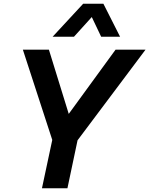

<svg xmlns="http://www.w3.org/2000/svg" viewBox="-20 -1005 797 1025"><path d="M261 -809 424 -985H532L621 -809H520L470 -914L375 -809ZM204 0 259 -258 102 -740H241L347 -397L597 -740H757L394 -256L340 0Z"/></svg>

Font: Be Vietnam Pro SemiBold
Style: Italic
Weight: 600
Italic angle: -12°
Designer: Lam Bao, Tony Le, Vietanh Nguyen
Foundry: Yellow Type Foundry
Version: Version 1.002; ttfautohint (v1.8.3)